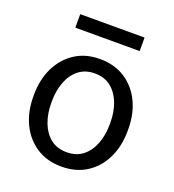

<svg xmlns="http://www.w3.org/2000/svg" viewBox="-131 -810 833 920"><g transform="rotate(20 285.5 -349.5)"><path d="M44.9 -269.5Q44.9 -346.2 74.2 -406.7Q103.5 -467.3 157.2 -502.7Q210.9 -538.1 284.7 -538.1Q359.4 -538.1 413.6 -502.7Q467.8 -467.3 496.8 -406.7Q525.9 -346.2 525.9 -269.5V-258.3Q525.9 -182.1 496.8 -121.3Q467.8 -60.5 413.8 -25.4Q359.9 9.8 285.6 9.8Q211.4 9.8 157.5 -25.4Q103.5 -60.5 74.2 -121.3Q44.9 -182.1 44.9 -258.3ZM136.2 -258.3Q136.2 -206.1 152.8 -161.6Q169.4 -117.2 202.4 -90.3Q235.4 -63.5 285.6 -63.5Q335.4 -63.5 368.4 -90.3Q401.4 -117.2 418 -161.6Q434.6 -206.1 434.6 -258.3V-269.5Q434.6 -321.8 418 -366.2Q401.4 -410.6 368.2 -437.7Q335 -464.8 284.7 -464.8Q235.4 -464.8 202.1 -437.7Q168.9 -410.6 152.6 -366.2Q136.2 -321.8 136.2 -269.5ZM449.2 -638.7H121.1V-707.5H449.2Z"/></g></svg>

Font: Heebo
Style: Regular
Weight: 400
Designer: Oded Ezer
Foundry: Ezer Type House
Version: Version 3.100